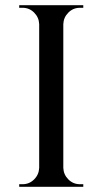

<svg xmlns="http://www.w3.org/2000/svg" viewBox="-20 -720 394 740"><path d="M224 -700V0H131V-700ZM134 -73V0H54V-10Q54 -10 60.5 -10Q67 -10 67 -10Q93 -10 111.5 -28.5Q130 -47 131 -73ZM134 -627H131Q130 -653 111.5 -671.5Q93 -690 67 -690Q67 -690 60.5 -690Q54 -690 54 -690V-700H134ZM221 -73H224Q225 -47 243.5 -28.5Q262 -10 288 -10Q288 -10 294 -10Q300 -10 301 -10V0H221ZM221 -627V-700H301V-690Q300 -690 294 -690Q288 -690 288 -690Q262 -690 243.5 -671.5Q225 -653 224 -627Z"/></svg>

Font: Cinzel Medium
Style: Regular
Weight: 500
Designer: Natanael Gama
Version: Version 2.000